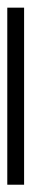

<svg xmlns="http://www.w3.org/2000/svg" viewBox="192 -1040 85 514"><g transform="rotate(90 234.0 -782.5)"><path d="M471 -760H-3V-805H471Z"/></g></svg>

Font: Noto Sans Khmer UI SemiCondensed Light
Style: Regular
Weight: 300
Width: 4
Designer: Danh Hong and the Monotype Design Team
Foundry: Monotype Imaging Inc.
Version: Version 2.002; ttfautohint (v1.8.4.7-5d5b)